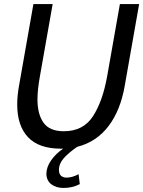

<svg xmlns="http://www.w3.org/2000/svg" viewBox="-20 -720 708 948"><path d="M667 -700 596 -297Q575 -175 515.5 -97Q456 -19 361 5Q319 34 295 61Q271 88 271 119Q271 138 281 147.5Q291 157 308 157Q337 157 368 140L374 189Q338 208 294 208Q257 208 233.5 190Q210 172 209 139Q209 105 232.5 71.5Q256 38 292 14H280Q172 14 118.5 -42.5Q65 -99 65 -204Q65 -248 74 -297L145 -700H240L177 -343Q165 -276 165 -229Q165 -156 195 -114Q225 -72 295 -72Q391 -72 439 -146Q487 -220 509 -343L572 -700Z"/></svg>

Font: Cabin
Style: Italic
Weight: 400
Italic angle: -7°
Designer: Pablo Impallari
Foundry: Pablo Impallari. http://www.impallari.com Igino Marini. http://www.ikern.com
Version: Version 2.200